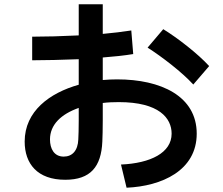

<svg xmlns="http://www.w3.org/2000/svg" viewBox="-20 -815 1040 895"><path d="M130 -644V-534C191 -534 268 -536 347 -539V-420C212 -382 95 -297 95 -155C95 -52 154 23 284 23C402 23 452 -38 457 -155C458 -184 459 -204 459 -253V-335C483 -338 508 -339 534 -339C722 -339 780 -264 780 -192C780 -103 682 -54 544 -48L570 60C734 53 897 -20 897 -192C897 -367 730 -445 526 -445C504 -445 482 -444 459 -442V-547C510 -551 559 -556 601 -563L592 -673C552 -667 506 -661 459 -657V-795H347V-650C268 -646 191 -644 130 -644ZM213 -165C213 -234 265 -283 347 -312V-253C347 -207 346 -191 345 -165C343 -113 317 -85 277 -85C232 -85 213 -122 213 -165ZM668 -593C734 -551 828 -479 881 -421L955 -507C903 -564 808 -638 741 -679Z"/></svg>

Font: KT Kiyosuna Sans Bold
Style: Regular
Weight: 700
Designer: [Zen Kaku Gothic] Yoshimichi Ohira
Version: Version 1.010;Glyphs 3.1.2 (3151)